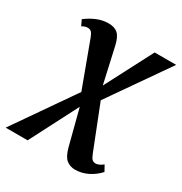

<svg xmlns="http://www.w3.org/2000/svg" viewBox="-251 -703 1037 1094"><g transform="rotate(30 267.0 -156.0)"><path d="M397.5 253Q365 253 341 234Q317 215 302.5 160L238 -89.5L213.5 -134.5L99 -444Q90.5 -466.5 81.8 -475.2Q73 -484 58.5 -484Q47.5 -484 38.5 -480.8Q29.5 -477.5 20.5 -472L3 -509Q35.5 -534 72.2 -549.5Q109 -565 149 -565Q188.5 -565 210.2 -545Q232 -525 243.5 -474.5L300.5 -220.5L322 -177.5L440 122Q449.5 147 458.8 155.5Q468 164 481.5 164Q491.5 164 503.2 159Q515 154 529.5 142.5L550.5 180.5Q520.5 213.5 480.8 233.2Q441 253 397.5 253ZM-63.5 243 222.5 -169 281 -213 457.5 -552.5H599L313.5 -142.5L253.5 -92L81 243Z"/></g></svg>

Font: Merriweather 24pt ExtraBold
Style: Italic
Weight: 800
Italic angle: -7.8°
Version: Version 2.101